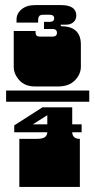

<svg xmlns="http://www.w3.org/2000/svg" viewBox="-20 -735 375 755"><path d="M118 -395Q78 -395 56 -419.5Q34 -444 34 -472V-613H120V-606Q120 -591 138 -591H186Q204 -591 204 -606Q204 -621 186 -621H153V-649H175Q193 -649 193 -663Q193 -677 175 -677H150Q138 -677 134 -671.5Q130 -666 130 -658V-646H45V-658Q45 -682 65 -698.5Q85 -715 119 -715H219Q280 -715 280 -674Q280 -658 269 -648Q258 -638 240 -638H219V-632Q298 -632 298 -560V-473Q298 -443 274.5 -419Q251 -395 208 -395ZM4 -335V-379H331V-335ZM56 0V-189H124Q149 -189 157.5 -196.5Q166 -204 166 -215H36V-242L147 -313H264V-246H301V-215H264Q264 -204 271 -196.5Q278 -189 294 -189V0ZM109 -246H166V-282Z"/></svg>

Font: Danfo
Style: Regular
Weight: 400
Designer: Seyi Olusanya, David Udoh, Eyiyemi Adegbite, Mirko Velimirović
Version: Version 1.000